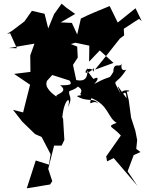

<svg xmlns="http://www.w3.org/2000/svg" viewBox="-20 -942 804 1047"><path d="M334 -692 391 -709 467 -693 466 -606 524 -667 599 -599 498 -562C544 -618 589 -675 634 -732L657 -749L655 -785L738 -839L753 -827L719 -897L622 -819L578 -909C525 -887 471 -866 421 -841L401 -754L372 -817L311 -820L390 -866L342 -900L316 -922L275 -865L243 -787L223 -867L154 -883L113 -825L47 -775L18 -757L35 -761L72 -679L27 -680L168 -704L145 -640L146 -550L57 -539L144 -480L106 -329L51 -343L101 -279L171 -211L207 -195L256 -101L247 -44L175 -67L126 85L253 64L265 46L243 -21L275 -148H316L331 -179L324 -295L320 -302C328 -403 372 -425 350 -357C381 -415 350 -420 358 -445C418 -466 417 -482 376 -486C376 -476 445 -468 417 -429C435 -420 408 -423 399 -418C457 -382 489 -413 517 -377C485 -405 460 -349 478 -407C573 -370 566 -301 616 -272C557 -250 593 -255 639 -203C612 -165 586 -127 559 -89L564 -62L600 -80C643 -30 686 21 729 71L676 -8L709 -96L746 -113L723 -130L728 -178L718 -229L695 -300L682 -396L671 -442C720 -448 627 -461 647 -427C676 -458 666 -398 672 -403C624 -468 607 -503 638 -430C588 -530 605 -459 671 -566C671 -560 631 -544 645 -601C638 -562 600 -614 598 -550C568 -501 595 -540 494 -484C533 -524 501 -530 473 -494C523 -505 504 -477 453 -563C496 -581 491 -522 492 -573C486 -554 420 -522 458 -570C455 -530 462 -474 347 -521C374 -483 381 -477 308 -477C363 -436 267 -428 291 -413C263 -432 219 -467 237 -502L265 -533L399 -490L378 -588L404 -628L401 -688L356 -706L335 -805L343 -708Z"/></svg>

Font: Hussar Lance
Style: ExBd
Weight: 700
Foundry: Cannot Into Space Fonts, PlusOne Fonts
Version: Version 2.270